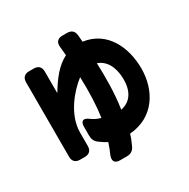

<svg xmlns="http://www.w3.org/2000/svg" viewBox="-186 -921 1172 1190"><g transform="rotate(-30 400.5 -326.0)"><path d="M338 98H386C414 98 433 87 445 61C458 34 468 9 474 -14C652 -28 737 -174 737 -329C737 -481 667 -633 504 -655C503 -670 502 -686 500 -703C497 -734 479 -750 448 -750H414C381 -750 363 -731 367 -697L373 -634C304 -598 258 -538 209 -457V-612C209 -644 191 -662 159 -662H125C93 -662 75 -644 75 -612V-79C75 -47 93 -29 125 -29H159C191 -29 209 -47 209 -79V-174C209 -302 309 -417 381 -472C385 -359 380 -258 369 -187C344 -194 323 -204 303 -219C270 -244 248 -235 248 -193V-131C248 -105 256 -86 278 -70C298 -55 315 -44 331 -37C323 -11 313 15 302 39C287 75 300 98 338 98ZM501 -170C518 -281 518 -396 514 -495C570 -476 606 -419 608 -332C610 -248 577 -185 501 -170Z"/></g></svg>

Font: コーポレート・ロゴ（ラウンド）ver3 Bold
Style: Regular
Weight: 700
Designer: [KANA_main] LOGOTYPE.JP [Source Han Sans] Ryoko NISHIZUKA 西塚涼子 (kana, bopomofo & ideographs); Paul D. Hunt (Latin, Greek
Version: Version 12.001;FEAKit 1.0